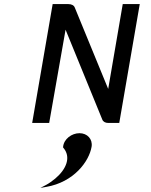

<svg xmlns="http://www.w3.org/2000/svg" viewBox="-20 -600 739 937"><path d="M368 50C330 50 292 78 288 116V118V120C329 166 304 226 249 272C235 283 221 294 204 303L177 317L206 312C340 289 415 188 427 116C433 79 406 50 368 50ZM479 -17C483 -6 494 0 508 0H562L662 -580H579L508 -166L345 -563C341 -574 329 -580 314 -580H237L137 0H220L300 -455Z"/></svg>

Font: Charger Monospace
Style: Regular
Weight: 400
Designer: Jasper
Foundry: Cannot Into Space Fonts
Version: Version 0.980